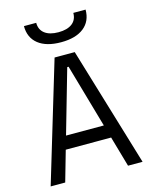

<svg xmlns="http://www.w3.org/2000/svg" viewBox="-132 -993 850 1078"><g transform="rotate(-15 293.0 -454.0)"><path d="M25.9 0 234.4 -693.4H351.6L560.1 0H475.6L424.8 -177.2H161.1L110.4 0ZM183.1 -253.4H402.8L296.9 -623H289.1ZM293 -766.6Q207.5 -766.6 160.6 -803.7Q113.8 -840.8 113.8 -908.2H185.1Q185.1 -868.2 213.4 -846.4Q241.7 -824.7 293 -824.7Q344.2 -824.7 372.6 -846.4Q400.9 -868.2 400.9 -908.2H472.2Q472.2 -840.8 425.3 -803.7Q378.4 -766.6 293 -766.6Z"/></g></svg>

Font: Cascadia Mono NF SemiLight
Style: Regular
Weight: 350
Monospace: yes
Designer: Aaron Bell
Foundry: Saja Typeworks
Version: Version 2404.023; ttfautohint (v1.8.4)